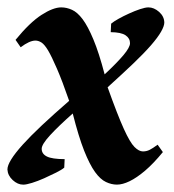

<svg xmlns="http://www.w3.org/2000/svg" viewBox="-26 -485 470 520"><path d="M37 15.1Q21.8 15.1 8.4 2.7Q-5 -9.7 -5.9 -26Q-5.9 -36.7 4.4 -53.3Q14.6 -69.9 35.4 -93.1Q56.3 -116.2 87.6 -145.7Q119 -175.2 161.3 -211.9Q142.3 -266.8 128.1 -299.3Q114 -331.9 104.3 -348.3Q94.5 -364.6 86.3 -369.9Q78 -375.1 70 -375.1Q54 -375.1 30 -357L16.1 -377Q54.5 -424 86.2 -444.5Q117.9 -465 139.9 -465Q154.5 -465 169 -458.4Q183.5 -451.9 197.7 -433.1Q211.9 -414.2 226.9 -378.3Q242 -342.4 257.4 -283.6Q290.5 -314.5 308.3 -335.6Q326.1 -356.8 326.1 -368Q326.1 -381.3 314.1 -389.4Q302.1 -397.6 273.9 -397.9L275 -420.9Q282.1 -426.9 295.2 -434.2Q308.3 -441.5 323.6 -448.4Q338.9 -455.4 353.2 -460.2Q367.5 -465 376.1 -465Q391 -465 404.9 -452.8Q418.7 -440.5 419 -423.9Q419 -414.5 410.1 -398.9Q401.2 -383.4 382.5 -361.9Q363.7 -340.4 334.5 -312.5Q305.2 -284.6 265.5 -248.6Q292.5 -173 309.4 -135.9Q326.2 -98.9 338.3 -86.9Q350.4 -74.9 361 -74.9Q371 -74.9 379.4 -79.2Q387.9 -83.5 400.9 -93.1L415.1 -73.1Q389.7 -42.1 366.9 -22.7Q344.1 -3.4 325 5.8Q305.9 15 290.9 15Q275.9 15 260.9 7.9Q245.9 0.9 231.4 -19.1Q216.9 -39.1 201.8 -77.1Q186.8 -115.1 171 -177.6Q132.9 -143.9 109.9 -119Q86.9 -94.1 86.9 -82Q86.9 -68.2 100.9 -61.2Q114.9 -54.1 149.1 -54L148 -31Q141 -25 125.9 -17.5Q110.9 -10 93.6 -2.2Q76.2 5.5 60.8 10.3Q45.3 15.1 37 15.1Z"/></svg>

Font: Ancizar Serif Light
Style: Italic
Weight: 300
Italic angle: -4°
Designer: Cesar Puertas, Viviana Monsalve, Julian Moncada, Julian Prieto, Jose Castro, Felipe Aragon, Mariel Hernandez, Sara Alarc
Version: Version 8.100